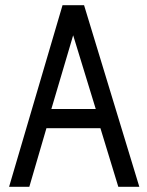

<svg xmlns="http://www.w3.org/2000/svg" viewBox="-20 -720 567 740"><path d="M517 0 304 -700H221L15 0H93L159 -226H367L436 0ZM349 -300H178L262 -584Z"/></svg>

Font: Advent Pro
Style: Medium
Weight: 500
Designer: Andreas Kalpakidis
Foundry: Andreas Kalpakidis
Version: Version 2.002 2008